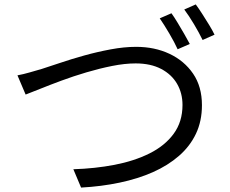

<svg xmlns="http://www.w3.org/2000/svg" viewBox="-20 -845 1040 869"><path d="M59 -504Q86 -509 113.5 -517Q141 -525 169 -533Q201 -543 251 -560Q301 -577 360 -593.5Q419 -610 480.5 -621.5Q542 -633 596 -633Q680 -633 747 -601.5Q814 -570 854 -511.5Q894 -453 894 -369Q894 -297 867 -240Q840 -183 790 -139.5Q740 -96 672.5 -66Q605 -36 522 -18.5Q439 -1 347 4L312 -79Q410 -82 498.5 -99Q587 -116 656.5 -150.5Q726 -185 766 -239.5Q806 -294 806 -370Q806 -423 781.5 -465.5Q757 -508 709.5 -533Q662 -558 594 -558Q545 -558 487.5 -546.5Q430 -535 371 -517.5Q312 -500 258 -480Q204 -460 162 -443Q120 -426 96 -417ZM756 -785Q769 -767 784 -742Q799 -717 813.5 -692Q828 -667 839 -646L784 -622Q770 -653 746.5 -693Q723 -733 703 -762ZM866 -825Q880 -806 896 -781Q912 -756 927 -731.5Q942 -707 951 -688L897 -664Q881 -697 858 -735.5Q835 -774 814 -802Z"/></svg>

Font: Farlight84_Sys_V01
Style: Regular
Weight: 400
Designer: Ryoko NISHIZUKA  (kana, bopomofo & ideographs); Paul D. Hunt (Latin, Greek & Cyrillic); Sandoll Communications , Soo-you
Foundry: Adobe
Version: Version 2.004;October 29, 2024;FontCreator 14.0.0.2814 64-bi